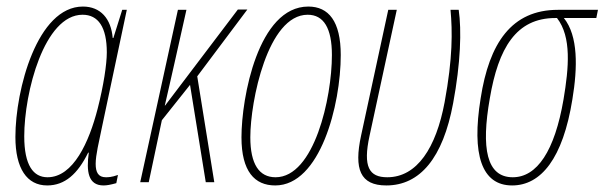

<svg xmlns="http://www.w3.org/2000/svg" viewBox="-20 -556 1845 586"><path d="M124 10C178 10 217 -25 249 -90H251C243 -33 249 10 296 10C306 10 317 8 335 3L340 -22C320 -15 310 -15 303 -15C280 -15 272 -30 272 -56C272 -83 282 -123 291 -167L367 -526H353L326 -440H324C319 -499 287 -536 233 -536C94 -536 27 -283 27 -138C27 -42 62 10 124 10ZM125 -15C82 -15 54 -51 54 -140C54 -274 115 -511 232 -511C280 -511 306 -473 306 -396C306 -360 296 -294 278 -224C252 -123 204 -15 125 -15Z M408 0H434L474 -189L560 -297L608 0H634L582 -323L735 -527H706L484 -234H483C491 -267 502 -318 512 -361L549 -526H523Z M820 10C957 10 1020 -235 1020 -388C1020 -491 983 -536 921 -536C768 -536 717 -258 717 -137C717 -33 757 10 820 10ZM821 -15C771 -15 744 -55 744 -137C744 -247 797 -511 919 -511C968 -511 993 -470 993 -388C993 -257 939 -15 821 -15Z M1159 10C1262 10 1332 -74 1363 -241C1386 -364 1389 -464 1380 -526H1355C1361 -461 1362 -379 1337 -244C1311 -105 1253 -15 1162 -15C1107 -15 1087 -46 1108 -142L1191 -526H1165L1082 -142C1060 -40 1079 10 1159 10Z M1543 10C1631 10 1698 -72 1727 -253C1743 -350 1745 -446 1701 -501H1800L1805 -526H1683C1541 -526 1473 -424 1447 -256C1419 -84 1450 10 1543 10ZM1545 -15C1465 -15 1448 -103 1475 -256C1501 -409 1555 -501 1675 -501H1680C1725 -443 1716 -349 1700 -253C1673 -95 1619 -15 1545 -15Z"/></svg>

Font: Noto Sans ExtraCondensed Thin
Style: Italic
Weight: 100
Width: 2
Italic angle: -12°
Designer: Monotype Design Team
Foundry: Monotype Imaging Inc.
Version: Version 2.013